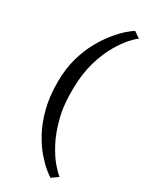

<svg xmlns="http://www.w3.org/2000/svg" viewBox="-252 -895 934 1147"><g transform="rotate(30 215.0 -321.5)"><path d="M67 -334Q67 -422 87.2 -495.2Q107.5 -568.5 139.2 -626.2Q171 -684 205.8 -726.2Q240.5 -768.5 270.2 -794.2Q300 -820 316 -828.5L358 -799.5Q342 -789.5 311.8 -756.2Q281.5 -723 248.8 -667Q216 -611 192.5 -532Q169 -453 167 -350.5Q164 -237 186.8 -148.8Q209.5 -60.5 243.2 2.2Q277 65 310 102.8Q343 140.5 360.5 153L316 184.5Q302.5 176.5 273.5 152.8Q244.5 129 209.2 88Q174 47 141.5 -12.5Q109 -72 88 -152Q67 -232 67 -334Z"/></g></svg>

Font: Merriweather
Style: Regular
Weight: 400
Designer: Eben Sorkin
Foundry: Eben Sorkin
Version: Version 2.100; ttfautohint (v1.7.19-72a1) -l 8 -r 50 -G 200 